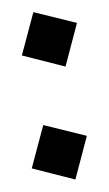

<svg xmlns="http://www.w3.org/2000/svg" viewBox="-42 -466 307 542"><g transform="rotate(-5 111.5 -195.5)"><path d="M150 45 30 3 73 -116 193 -75ZM150 -275 30 -317 73 -436 193 -395Z"/></g></svg>

Font: ZCOOL KuaiLe
Style: Regular
Weight: 400
Designer: Lui Bingke
Foundry: ZCOOL
Version: Version 3.51;August 12, 2021;FontCreator 13.0.0.2613 64-bit